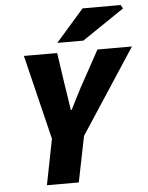

<svg xmlns="http://www.w3.org/2000/svg" viewBox="-58 -907 734 954"><g transform="rotate(-5 309.0 -430.0)"><path d="M137 0 182 -228 79 -650H245L266 -506Q272 -469 277 -435Q282 -401 288 -362H292Q312 -401 329.5 -436Q347 -471 368 -508L446 -650H618L342 -228L296 0ZM250 -700 390 -860H580L590 -842L380 -700Z"/></g></svg>

Font: Source Sans 3 ExtraLight Black
Style: Italic
Weight: 900
Italic angle: -11°
Version: Version 3.052;hotconv 1.1.0;makeotfexe 2.6.0